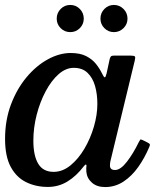

<svg xmlns="http://www.w3.org/2000/svg" viewBox="-24 -745 672 777"><path d="M580 -150Q561.5 -106 535.5 -69.2Q509.5 -32.5 475.8 -10.2Q442 12 401.5 12Q368 12 348 -5.8Q328 -23.5 325.5 -49Q325 -59 325 -64.5Q325 -70 326 -74Q325.5 -85 315.5 -72.5Q285 -32.5 249 -10.5Q213 11.5 169.5 11.5Q121 11.5 81.8 -7.8Q42.5 -27 19.5 -69.5Q-3.5 -112 -3.5 -183Q-3.5 -259 20.5 -322.5Q44.5 -386 83.8 -432.8Q123 -479.5 169.8 -505Q216.5 -530.5 262 -530.5Q300 -530.5 324.5 -518Q349 -505.5 364 -486.8Q379 -468 388.5 -448.5Q396 -432.5 399.8 -432Q403.5 -431.5 407.5 -448.5L420 -506.5Q422 -513.5 425 -516.8Q428 -520 437.5 -520H504Q519.5 -520 522 -516.2Q524.5 -512.5 521.5 -500.5L423 -93.5Q421 -85.5 421 -75Q421 -57 441.5 -57Q464 -57 490 -91Q516 -125 537.5 -169.5Q541.5 -177.5 543.5 -179.8Q545.5 -182 553.5 -178L573.5 -168Q581.5 -164 582.5 -161Q583.5 -158 580 -150ZM370 -324.5Q370 -364.5 360.5 -397.5Q351 -430.5 330 -450.5Q309 -470.5 274.5 -470.5Q242.5 -470.5 213.2 -444.8Q184 -419 161 -376Q138 -333 124.5 -280.8Q111 -228.5 111 -175.5Q111 -115 130.8 -82.2Q150.5 -49.5 193 -49.5Q229 -49.5 261 -75.5Q293 -101.5 317.5 -143Q342 -184.5 356 -232.5Q370 -280.5 370 -324.5ZM437 -615Q414.5 -615 398.5 -631Q382.5 -647 382.5 -669.5Q382.5 -692.5 398.5 -708.8Q414.5 -725 437 -725Q459.5 -725 475.8 -708.8Q492 -692.5 492 -669.5Q492 -647 475.8 -631Q459.5 -615 437 -615ZM260.5 -615Q237.5 -615 221.5 -631Q205.5 -647 205.5 -669.5Q205.5 -692.5 221.5 -708.8Q237.5 -725 260.5 -725Q283 -725 299 -708.8Q315 -692.5 315 -669.5Q315 -647 299 -631Q283 -615 260.5 -615Z"/></svg>

Font: Besley* Medium
Style: Italic
Weight: 500
Italic angle: -13°
Designer: Owen Earl
Foundry: indestructible type*
Version: Version 3.000; ttfautohint (v1.8.3)